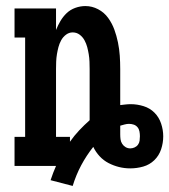

<svg xmlns="http://www.w3.org/2000/svg" viewBox="-20 -548 559 634"><path d="M220 66 147 47Q151 35 155.5 23Q160 11 165 0H28V-96H63V-424H28V-520H165V-449Q171 -464 179.5 -478.5Q188 -493 200 -504.5Q212 -516 228.5 -522Q245 -528 262 -528Q284 -528 304 -517.5Q324 -507 337 -489Q350 -471 357.5 -450.5Q365 -430 369.5 -408Q374 -386 375.5 -364Q377 -342 377 -320V-201Q386 -202 394.5 -203Q403 -204 412 -204Q433 -204 454 -197.5Q475 -191 490 -176Q505 -161 512 -140Q519 -119 519 -98Q519 -76 512 -55Q505 -34 489.5 -19Q474 -4 453 2Q432 8 410 8Q391 8 373 3.5Q355 -1 338.5 -9.5Q322 -18 309 -32Q296 -46 288 -63Q265 -34 248 -2Q231 30 220 66ZM211 -80Q225 -100 241.5 -117.5Q258 -135 276 -151V-320Q276 -332 275.5 -344.5Q275 -357 273 -369Q271 -381 268 -392.5Q265 -404 259 -415Q253 -426 243 -433.5Q233 -441 220 -441Q208 -441 198 -433.5Q188 -426 182 -415Q176 -404 173 -392.5Q170 -381 168 -369Q166 -357 165.5 -344.5Q165 -332 165 -320V-96H211ZM410 -58Q417 -58 424 -61Q431 -64 435.5 -70Q440 -76 441 -83.5Q442 -91 442 -98Q442 -106 440.5 -114Q439 -122 434 -128Q429 -134 421.5 -136.5Q414 -139 406 -139Q399 -139 391.5 -137Q384 -135 377 -133V-104Q377 -96 378 -88Q379 -80 383.5 -73Q388 -66 395 -62Q402 -58 410 -58Z"/></svg>

Font: Iosevka Curly Slab
Style: Bold
Weight: 700
Monospace: yes
Designer: Belleve Invis
Foundry: Belleve Invis
Version: Version 22.1.2; ttfautohint (v1.8.4)